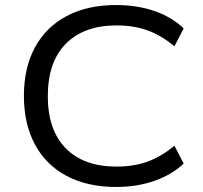

<svg xmlns="http://www.w3.org/2000/svg" viewBox="-20 -734 806 763"><path d="M441 9Q328 9 245.5 -34.5Q163 -78 119 -159.5Q75 -241 75 -353Q75 -465 119 -546Q163 -627 245.5 -670.5Q328 -714 441 -714Q524 -714 593 -690.5Q662 -667 710 -621L673 -550Q622 -593 567 -613Q512 -633 443 -633Q314 -633 242 -560.5Q170 -488 170 -352Q170 -217 241.5 -144.5Q313 -72 443 -72Q512 -72 567 -92Q622 -112 673 -155L710 -84Q662 -39 593 -15Q524 9 441 9Z"/></svg>

Font: Nunito Sans 10pt SemiExpanded
Style: Regular
Weight: 400
Width: 6
Designer: Vernon Adams
Foundry: Vernon Adams
Version: Version 3.101;gftools[0.9.27]